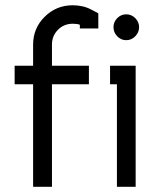

<svg xmlns="http://www.w3.org/2000/svg" viewBox="-20 -716 611 736"><path d="M356.9 -665V-606.9H286.1V-621.1Q275.9 -625 258.8 -625Q225.1 -625 202.1 -601.8Q179.2 -578.6 179.2 -544.9V-463.9H320.8V-393.1H179.2V0H106.9V-393.1H36.1V-463.9H106.9V-544.9Q106.9 -607.9 151.4 -651.9Q195.8 -695.8 258.8 -695.8Q298.8 -695.8 330.1 -679.2ZM428.2 -393.1H401.9V-463.9H500V0H428.2ZM429.4 -646.5Q443.8 -661.1 463.9 -661.1Q483.9 -661.1 498.5 -646.5Q513.2 -631.8 513.2 -611.8Q513.2 -591.8 498.5 -576.9Q483.9 -562 463.9 -562Q443.8 -562 429.4 -576.9Q415 -591.8 415 -611.8Q415 -631.8 429.4 -646.5Z"/></svg>

Font: Rawengulk
Style: Bold
Weight: 700
Version: Version 0.92